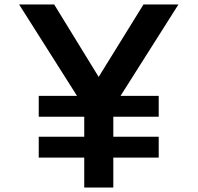

<svg xmlns="http://www.w3.org/2000/svg" viewBox="-20 -845 890 865"><path d="M490.5 0V-135H695V-229H490.5V-319H695V-413H523L784 -825H626.5L424.5 -498.5L224 -825H66L327 -413H154.5V-319H359.5V-229H154.5V-135H359.5V0Z"/></svg>

Font: Spartan SemiBold
Style: Regular
Weight: 600
Designer: Matt Bailey, Mirko Velimirovic
Foundry: Matt Bailey
Version: Version 1.003